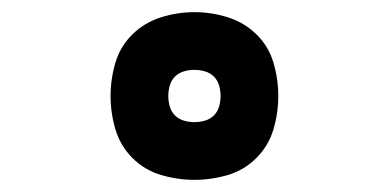

<svg xmlns="http://www.w3.org/2000/svg" viewBox="-20 -812 640 316"><path d="M300 -516Q272 -516 245 -524Q218 -532 198 -552Q178 -572 170 -599Q162 -626 162 -654Q162 -682 170 -709Q178 -736 198 -755.5Q218 -775 245 -783.5Q272 -792 300 -792Q328 -792 355 -783.5Q382 -775 402 -755.5Q422 -736 430 -709Q438 -682 438 -654Q438 -626 430 -599Q422 -572 402 -552Q382 -532 355 -524Q328 -516 300 -516ZM300 -611Q309 -611 317.5 -613.5Q326 -616 332 -622Q338 -628 340.5 -636.5Q343 -645 343 -654Q343 -663 340.5 -671.5Q338 -680 332 -686Q326 -692 317.5 -694.5Q309 -697 300 -697Q291 -697 282.5 -694.5Q274 -692 268 -686Q262 -680 259.5 -671.5Q257 -663 257 -654Q257 -645 259.5 -636.5Q262 -628 268 -622Q274 -616 282.5 -613.5Q291 -611 300 -611Z"/></svg>

Font: Iosevka Heavy Extended
Style: Regular
Weight: 900
Width: 7
Monospace: yes
Designer: Belleve Invis
Foundry: Belleve Invis
Version: Version 32.5.0; ttfautohint (v1.8.4)